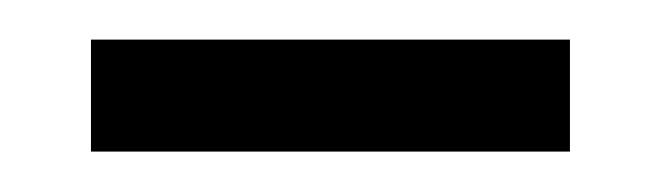

<svg xmlns="http://www.w3.org/2000/svg" viewBox="-20 -690 327 95"><path d="M25 -615H262V-670.4H25Z"/></svg>

Font: Secuela Light
Style: Regular
Weight: 300
Designer: Fernando Haro
Foundry: deFharo
Version: Version 1.708